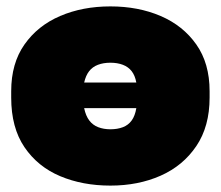

<svg xmlns="http://www.w3.org/2000/svg" viewBox="-20 -565 690 600"><path d="M325 15Q238 15 168 -14.5Q98 -44 56.5 -105Q15 -166 15 -260V-280Q15 -367 56.5 -426Q98 -485 168 -515Q238 -545 325 -545Q412 -545 482 -515Q552 -485 593.5 -426Q635 -367 635 -280V-260Q635 -170 593.5 -108.5Q552 -47 482 -16Q412 15 325 15ZM325 -161Q347 -161 364 -167.5Q381 -174 391.5 -188.5Q402 -203 406 -227H243Q248 -203 259 -188.5Q270 -174 287 -167.5Q304 -161 325 -161ZM325 -369Q303 -369 286 -362.5Q269 -356 258.5 -342.5Q248 -329 243 -307H406Q402 -329 391.5 -342.5Q381 -356 364 -362.5Q347 -369 325 -369Z"/></svg>

Font: Golos Text Black
Style: Regular
Weight: 900
Designer: A.Korolkova, Vitaly Kuzmin
Foundry: ParaType Ltd
Version: Version 2.004